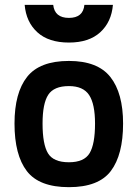

<svg xmlns="http://www.w3.org/2000/svg" viewBox="-20 -763 569 794"><path d="M265 -511Q384 -511 436.5 -444.5Q489 -378 489 -252Q489 -123 438.5 -56Q388 11 265 11Q142 11 91 -55.5Q40 -122 40 -252Q40 -379 92 -445Q144 -511 265 -511ZM265 -92Q328 -92 350.5 -129.5Q373 -167 373 -252Q373 -333 348.5 -370Q324 -407 265 -407Q203 -407 179.5 -371Q156 -335 156 -252Q156 -166 178.5 -129Q201 -92 265 -92ZM82 -743H200Q206 -689 265 -689Q324 -689 329 -743H447Q441 -672 394.5 -629.5Q348 -587 265 -587Q181 -587 134.5 -629.5Q88 -672 82 -743Z"/></svg>

Font: TitilliumText22L Rg
Style: Bold
Weight: 700
Designer: Campivisivi
Foundry: Campivisivi
Version: 1.000